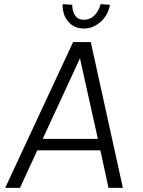

<svg xmlns="http://www.w3.org/2000/svg" viewBox="-20 -902 685 922"><path d="M5 0 331 -700H416L570 0H501L462 -180H159L76 0ZM364 -622 185 -235H450ZM383 -765Q336 -765 307.5 -798.5Q279 -832 281 -882L327 -879Q327 -847 341 -827Q355 -807 382 -807Q412 -807 433 -827.5Q454 -848 463 -882L508 -879Q499 -828 462.5 -796.5Q426 -765 383 -765Z"/></svg>

Font: Kulim Park Light
Style: Italic
Weight: 300
Italic angle: -8°
Designer: Noponies / Dale Sattler
Foundry: Noponies
Version: Version 1.000; ttfautohint (v1.8.3)